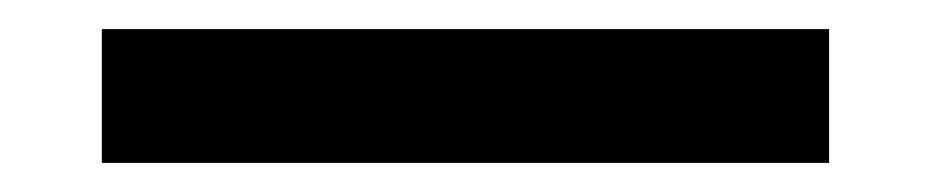

<svg xmlns="http://www.w3.org/2000/svg" viewBox="-20 27 640 132"><path d="M50 139V47H550V139Z"/></svg>

Font: Chivo Mono ExtraBold
Style: Regular
Weight: 800
Monospace: yes
Designer: Hector Gatti
Foundry: Omnibus-Type
Version: Version 1.008